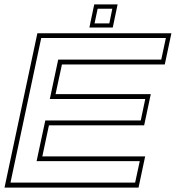

<svg xmlns="http://www.w3.org/2000/svg" viewBox="-30 -851 797 871"><path d="M-9.5 0 139.5 -700H747.5L717.5 -558.5H251L222 -424H654L624 -282.5H192L162 -141.5H628.5L598.5 0ZM17.5 -22.5H583L604 -120H136L175.5 -304.5H608.5L629 -402H196L234 -580.5H701.5L722.5 -678.5H157ZM375.5 -726 397.5 -831H503.5L481.5 -726ZM399 -745H466L479.5 -811.5H413Z"/></svg>

Font: Tourney Expanded ExtraLight
Style: Italic
Weight: 200
Width: 7
Italic angle: -12°
Designer: Tyler Finck
Foundry: Etcetera Type Co
Version: Version 1.010; ttfautohint (v1.8.3)